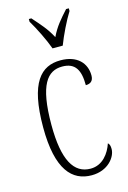

<svg xmlns="http://www.w3.org/2000/svg" viewBox="-119 -824 596 891"><g transform="rotate(-15 179.0 -378.0)"><path d="M184 -606H233C250 -651 281 -715 305 -753V-766H292C257 -727 232 -699 210 -653C186 -699 159 -727 125 -766H113V-753C136 -715 168 -651 184 -606ZM208 10C287 10 328 -46 328 -84C328 -100 325 -108 318 -114C303 -69 269 -21 211 -21C131 -21 87 -94 87 -264C87 -458 134 -513 205 -513C268 -513 289 -473 289 -401C311 -401 326 -411 326 -438C326 -498 284 -543 205 -543C111 -543 47 -479 47 -263C47 -58 115 10 208 10Z"/></g></svg>

Font: Noto Serif Thai ExtraCondensed ExtraLight
Style: Regular
Weight: 200
Width: 2
Designer: Monotype Design Team
Foundry: Monotype Imaging Inc.
Version: Version 2.002